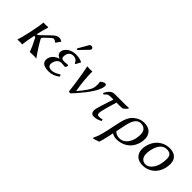

<svg xmlns="http://www.w3.org/2000/svg" viewBox="67 -1589 2735 2735"><g transform="rotate(45 1435.0 -221.0)"><path d="M132.8 -234.9Q161.1 -367.7 165 -429.2L168 -432.1Q210 -428.7 254.9 -433.1Q262.2 -433.1 262.7 -429.2Q262.7 -426.3 261.7 -422.9Q234.4 -337.4 216.3 -251L215.3 -245.1Q234.4 -246.1 263.2 -274.9L346.2 -356Q405.8 -414.6 426.8 -425.8Q451.7 -439 481.9 -439.5Q506.3 -439 534.7 -421.9L536.6 -417.5L488.3 -348.6H480Q464.4 -371.1 429.2 -373Q413.1 -371.1 357.4 -316.9L313.5 -273.9Q302.2 -262.2 299.8 -255.9Q298.3 -245.6 301.8 -237.8Q369.6 -115.2 454.1 0L451.2 2.9Q436.5 0 392.1 0Q352.1 0 325.2 2.9Q290.5 -90.8 235.8 -190.9Q233.9 -194.8 231.4 -199.2Q226.1 -205.1 209 -205.1Q207 -205.1 206.5 -205.1L201.2 -180.2Q178.2 -70.8 171.9 0L169.4 2.9Q151.9 0 123 0Q94.2 0 75.2 2.9L74.2 0Q97.7 -68.4 121.1 -180.2Z M884.8 -680.2Q910.6 -680.2 918 -659.2Q919.9 -651.9 918.9 -645Q916 -634.8 909.2 -627L791.5 -504.9Q783.7 -497.6 777.8 -497.1Q767.1 -497.1 766.1 -506.8Q766.1 -508.8 766.6 -509.8Q768.1 -514.2 770.5 -520L853 -663.1Q863.8 -679.7 884.8 -680.2ZM804.7 -398.9Q729 -398.9 712.4 -326.2Q711.9 -324.7 711.9 -324.2Q698.2 -259.8 737.8 -250Q750 -247.1 769.5 -247.1Q770 -247.1 783.2 -248Q827.1 -252 831.5 -252Q844.2 -252 846.4 -243.9Q848.6 -235.8 845.2 -227.1Q837.9 -202.1 819.8 -201.2Q815.9 -201.2 791.5 -204.1Q765.1 -207 759.8 -207Q691.4 -207 664.1 -138.2Q658.7 -124.5 655.8 -110.8Q641.1 -30.8 730.5 -29.8Q777.8 -29.8 854.5 -76.2Q859.4 -79.1 864.3 -82L873.5 -49.8Q796.4 9.8 710.9 9.8Q572.3 9.8 564.5 -74.2Q563.5 -90.8 566.9 -107.9Q582 -180.2 658.7 -216.8Q674.3 -224.1 690.9 -229Q631.8 -253.9 629.4 -295.9Q628.9 -308.6 631.3 -321.8Q640.6 -366.2 689 -401.4Q741.7 -438.5 814.5 -439Q895 -438.5 943.4 -411.1L944.8 -408.2L906.2 -335.9L893.1 -335Q868.2 -398.4 804.7 -398.9Z M1184.6 -69.8Q1313.5 -219.7 1328.1 -283.7Q1328.6 -285.6 1328.6 -286.1Q1341.8 -347.7 1331.5 -395.5Q1330.6 -399.4 1330.1 -400.9Q1346.7 -425.3 1386.2 -439Q1395.5 -441.9 1400.9 -441.9Q1434.1 -441.9 1423.8 -390.1Q1423.3 -388.2 1423.3 -387.2Q1398.4 -269 1208.5 -53.7Q1180.7 -22 1150.9 9.8H1116.7Q1088.9 -235.4 1047.9 -432.1Q1064 -429.2 1100.1 -429.2Q1137.2 -429.2 1150.9 -432.1Q1149.4 -270.5 1184.6 -69.8Z M1707 -360.8Q1653.8 -184.6 1641.1 -126Q1625.5 -51.8 1654.3 -44.4Q1656.2 -43.9 1656.7 -43.9Q1669.9 -41.5 1681.6 -42Q1707 -42.5 1737.3 -51.8L1744.1 -26.9Q1678.7 10.3 1617.2 9.8Q1565.4 9.8 1558.6 -43.5Q1556.2 -65.4 1562 -91.8Q1571.8 -137.7 1646 -360.8H1590.3Q1546.4 -360.8 1523.4 -341.8Q1513.2 -332.5 1496.1 -313L1474.6 -320.8Q1514.6 -407.2 1568.8 -423.8Q1585.9 -428.7 1604.5 -429.2H1805.2Q1844.2 -429.2 1883.3 -432.1L1891.1 -422.9Q1869.6 -393.6 1828.6 -363.8Q1812 -360.8 1781.2 -360.8Z M1926.3 207 1835 237.8 1827.6 220.2Q1865.2 156.2 1896 9.8L1937.5 -184.1Q1965.3 -315.4 2024.4 -369.1Q2030.8 -375 2040.5 -382.8Q2107.9 -438.5 2190.4 -439Q2271 -438.5 2314 -398.9Q2371.6 -344.7 2360.4 -245.6Q2358.9 -232.9 2356.4 -221.2Q2326.2 -78.1 2207 -19.5Q2146 9.8 2073.2 9.8Q2020 9.3 1981.9 -17.1L1965.3 61Q1942.4 167 1926.3 207ZM2263.7 -199.2Q2288.1 -313 2248.5 -362.8Q2219.2 -398.4 2162.1 -398.9Q2064 -398.9 2027.3 -230.5Q2026.9 -228.5 2026.9 -228L1993.7 -71.8Q2029.3 -30.3 2095.7 -29.8Q2175.3 -29.8 2226.1 -106.9Q2252.4 -147 2263.7 -199.2Z M2436.5 -205.1Q2464.8 -337.9 2565.9 -400.9Q2627.9 -439 2702.1 -439Q2832 -439 2862.3 -337.9Q2877.4 -285.2 2862.3 -213.9Q2835.9 -89.8 2739.7 -28.8Q2677.7 9.8 2603 9.8Q2488.8 9.8 2447.3 -73.7Q2420.9 -129.9 2436.5 -205.1ZM2687 -398.9Q2585 -398.9 2540.5 -267.6Q2533.2 -245.6 2528.3 -222.2Q2505.4 -113.8 2546.4 -61.5Q2572.8 -30.3 2620.1 -29.8Q2684.1 -29.8 2731.9 -102.1Q2759.3 -144 2770.5 -195.8Q2799.3 -332 2760.7 -373.5Q2736.3 -398.4 2687 -398.9Z"/></g></svg>

Font: Linux Biolinum Slanted O
Style: Slanted
Weight: 400
Designer: Philipp H. Poll
Foundry: Philipp H. Poll
Version: Version 1.0.4